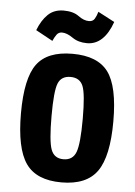

<svg xmlns="http://www.w3.org/2000/svg" viewBox="-54 -787 589 838"><g transform="rotate(5 241.0 -368.0)"><path d="M44.8 -275.2Q44.8 -121.8 90.8 -55.9Q136.8 10 246.8 10Q356.7 10 403.2 -55.9Q449.6 -121.8 449.6 -275.2Q449.6 -428.6 403.2 -491Q356.7 -553.4 246.8 -553.4Q136.8 -553.4 90.8 -491Q44.8 -428.6 44.8 -275.2ZM178.8 -274.9Q178.8 -383.6 192.4 -417.8Q206 -452 246.8 -452Q287.6 -452 301.6 -417.8Q315.6 -383.6 315.6 -274.9Q315.6 -165.4 301.6 -128.4Q287.6 -91.4 246.8 -91.4Q206 -91.4 192.4 -128.4Q178.8 -165.4 178.8 -274.9ZM153.8 -601.8Q161.4 -619.2 169.8 -630.5Q178.2 -641.8 193 -641.8Q214.4 -641.8 240.6 -623.4Q266.8 -605 305 -605Q342.4 -605 370.2 -631.1Q398 -657.2 415.6 -707.6L343 -745.8Q338.2 -728.8 330.4 -715.3Q322.6 -701.8 305.4 -701.8Q282.4 -701.8 258.2 -719.9Q234 -738 191.8 -738Q149.8 -738 123.1 -712.2Q96.4 -686.4 79.6 -642.4Z"/></g></svg>

Font: Secuela Light
Style: Regular
Weight: 300
Designer: Fernando Haro
Foundry: deFharo
Version: Version 1.708